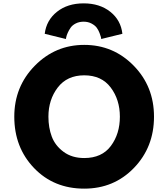

<svg xmlns="http://www.w3.org/2000/svg" viewBox="-20 -1107 1001 1142"><path d="M65 -413Q65 -592 187 -716Q309 -840 481 -840Q654 -840 775 -716.5Q896 -593 896 -413Q896 -232 777 -108.5Q658 15 481 15Q300 15 182.5 -107.5Q65 -230 65 -413ZM268 -413Q268 -348 288 -294.5Q308 -241 358 -204Q408 -167 481 -167Q586 -167 639.5 -239Q693 -311 693 -413Q693 -514 638.5 -586.5Q584 -659 481 -659Q379 -659 323.5 -586.5Q268 -514 268 -413ZM372 -875 246 -906Q256 -987 319 -1037Q382 -1087 477.5 -1087Q573 -1087 636 -1037Q699 -987 708 -906L582 -875Q582 -879 580.5 -886Q579 -893 572 -911Q565 -929 555 -942.5Q545 -956 524.5 -967Q504 -978 477.5 -978Q451 -978 430.5 -967.5Q410 -957 399.5 -941.5Q389 -926 382.5 -911Q376 -896 374 -886Z"/></svg>

Font: Hussar
Style: BoldWeb
Weight: 700
Foundry: Cannot Into Space Fonts
Version: Version 2.00